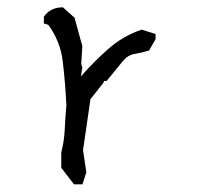

<svg xmlns="http://www.w3.org/2000/svg" viewBox="-20 -490 540 517"><path d="M145 -38.1V-79.6Q152.8 -109.4 154.3 -141.6Q155.8 -173.8 158.7 -206.1Q155.8 -268.1 148.9 -324.7Q142.6 -378.9 109.9 -423.3L98.1 -426.8V-444.8Q101.6 -450.2 105 -453.1Q110.8 -459.5 119.6 -463.9Q132.3 -470.2 147.5 -470.2H149.4L180.7 -442.4L201.7 -365.7L198.7 -317.9L201.7 -308.1L197.8 -284.2Q232.4 -323.7 269.5 -356.4Q309.6 -392.6 361.3 -410.2L398.9 -398.4V-394.5V-385.7V-384.3L381.3 -354Q362.3 -348.1 342.3 -344.7Q324.2 -341.8 311 -325.7L267.1 -272H260.7L257.3 -265.6L223.6 -223.1L203.6 -85.9L212.4 -25.9L202.1 6.3H198.2H181.6H179.2Z"/></svg>

Font: Bakudai
Style: Medium
Weight: 500
Version: Version 1.48